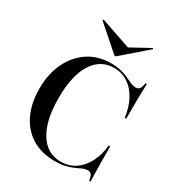

<svg xmlns="http://www.w3.org/2000/svg" viewBox="-182 -879 934 1009"><g transform="rotate(30 284.5 -374.5)"><path d="M300 11.3Q218.5 11.3 160.5 -24.6Q102.4 -60.5 71.4 -125.8Q40.3 -191.1 40.3 -279.8Q40.3 -369.4 73.4 -437.5Q106.5 -505.6 164.9 -544Q223.4 -582.3 300 -582.3Q337.1 -582.3 363.7 -575.4Q390.3 -568.5 409.3 -559.3Q428.2 -550 444 -543.1Q459.7 -536.3 475.8 -536.3Q490.3 -536.3 498 -546.8Q505.6 -557.3 508.9 -581.5H517.7Q516.9 -560.5 516.1 -533.9Q515.3 -507.3 514.9 -468.1Q514.5 -429 514.5 -369.4H505.6Q497.6 -431.5 473 -476.2Q448.4 -521 411.3 -545.2Q374.2 -569.4 328.2 -569.4Q244.4 -569.4 198.4 -495.6Q152.4 -421.8 152.4 -287.1Q152.4 -151.6 198.8 -76.6Q245.2 -1.6 329 -1.6Q376.6 -1.6 414.1 -26.2Q451.6 -50.8 475.4 -95.6Q499.2 -140.3 505.6 -201.6H514.5Q514.5 -144.4 514.9 -104.8Q515.3 -65.3 516.1 -38.3Q516.9 -11.3 517.7 10.5H508.9Q505.6 -14.5 498.4 -24.2Q491.1 -33.9 476.6 -33.9Q460.5 -33.9 445.2 -27Q429.8 -20.2 410.9 -11.3Q391.9 -2.4 365.3 4.4Q338.7 11.3 300 11.3ZM450 -761.3 454 -756.5 303.2 -625.8H295.2L147.6 -755.6L151.6 -761.3L355.6 -691.1L302.4 -680.6Z"/></g></svg>

Font: Playfair 144pt SemiCondensed SemiBold
Style: Regular
Weight: 600
Width: 4
Designer: Claus Eggers Sørensen
Foundry: Claus Eggers Sørensen
Version: Version 2.203